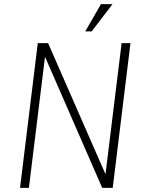

<svg xmlns="http://www.w3.org/2000/svg" viewBox="-20 -909 682 930"><path d="M469 -889H525L424 -757H393ZM77 1 163 -700H213L491 -65L569 -700H612L526 1H475L198 -634L120 1Z"/></svg>

Font: Haskoy ExtraLight
Style: Italic
Weight: 200
Designer: Ertekin Erdin
Foundry: Ertekin Erdin
Version: Version 2.000; ttfautohint (v1.8.4.7-5d5b)